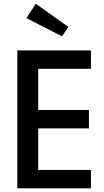

<svg xmlns="http://www.w3.org/2000/svg" viewBox="-20 -1024 563 1044"><path d="M474.5 -750V-650H187.7V-425.9H463.6V-325.9H187.7V-100H474.5V0H74.1V-750ZM317.3 -826.4 123.6 -925.5 174.5 -1003.6 351.8 -877.7Z"/></svg>

Font: Spartan MB SemBd
Style: Regular
Weight: 600
Designer: Matt Bailey, Mirko Velimirovic
Foundry: Matt Bailey
Version: Version 1.005